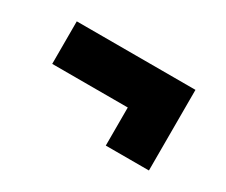

<svg xmlns="http://www.w3.org/2000/svg" viewBox="-59 -468 658 559"><g transform="rotate(30 270.0 -188.5)"><path d="M324 -53V-181H70V-324H469V-53Z"/></g></svg>

Font: Saira Thin Black
Style: Regular
Weight: 900
Version: Version 1.101